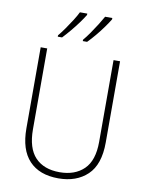

<svg xmlns="http://www.w3.org/2000/svg" viewBox="-102 -1022 838 1103"><g transform="rotate(10 317.0 -470.5)"><path d="M549 -240Q549 -111 485 -50.5Q421 10 316 10Q205 10 145.5 -53.5Q86 -117 86 -241V-714H124V-243Q124 -132 174.5 -79Q225 -26 317 -26Q406 -26 458.5 -77Q511 -128 511 -237V-714H549ZM462 -943Q450 -923 430 -895Q410 -867 386.5 -839Q363 -811 343 -791H318V-799Q335 -819 354.5 -847Q374 -875 391.5 -903Q409 -931 420 -951H462ZM316 -943Q304 -923 284 -895.5Q264 -868 240.5 -840Q217 -812 197 -791H172V-799Q189 -819 208.5 -847Q228 -875 245.5 -902.5Q263 -930 273 -951H316Z"/></g></svg>

Font: Noto Sans Lao Looped SemiCondensed ExtraLight
Style: Regular
Weight: 200
Width: 4
Designer: Mark Frömberg, Ben Mitchell
Foundry: The Fontpad Ltd
Version: Version 1.002; ttfautohint (v1.8.4.7-5d5b)